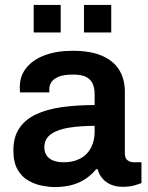

<svg xmlns="http://www.w3.org/2000/svg" viewBox="-20 -743 596 775"><path d="M200 12Q178 12 149.5 6.5Q121 1 94.5 -14Q68 -29 51 -58.5Q34 -88 34 -136Q34 -190 58 -225.5Q82 -261 125.5 -281.5Q169 -302 229.5 -310.5Q290 -319 362 -319V-362Q362 -385 355 -403Q348 -421 329.5 -431.5Q311 -442 274 -442Q237 -442 216 -433Q195 -424 187 -411Q179 -398 179 -384V-370H61Q60 -375 60 -380Q60 -385 60 -392Q60 -437 87 -470Q114 -503 162 -520.5Q210 -538 273 -538Q345 -538 391.5 -518Q438 -498 461 -461Q484 -424 484 -371V-123Q484 -104 495 -96Q506 -88 519 -88H551V-4Q541 0 522 5.5Q503 11 475 11Q449 11 428.5 2.5Q408 -6 394 -22Q380 -38 374 -60H368Q351 -39 327.5 -22.5Q304 -6 272.5 3Q241 12 200 12ZM237 -88Q267 -88 290.5 -97Q314 -106 329.5 -122Q345 -138 353.5 -161Q362 -184 362 -211V-235Q307 -235 260.5 -228Q214 -221 186.5 -202Q159 -183 159 -148Q159 -130 167.5 -116.5Q176 -103 193.5 -95.5Q211 -88 237 -88ZM116 -612V-723H225V-612ZM319 -612V-723H429V-612Z"/></svg>

Font: Archivo SemiBold SemiBold
Style: Regular
Weight: 600
Version: Version 2.001